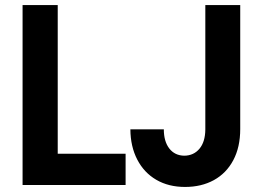

<svg xmlns="http://www.w3.org/2000/svg" viewBox="-20 -740 1052 768"><path d="M70.3 -719.7H210.9V-125H482.4V0H70.3ZM501.5 -222.7H635.3Q635.3 -174.3 657.2 -146Q679.2 -117.7 717.3 -117.2Q754.9 -117.7 777.8 -145Q800.8 -172.4 801.3 -221.7V-719.7H940.9V-223.6Q940.9 -151.4 913.1 -99.1Q885.3 -46.9 835.4 -19.5Q785.6 7.8 720.2 7.8Q654.3 7.8 605.2 -20.8Q556.2 -49.3 529.1 -101.6Q502 -153.8 501.5 -222.7Z"/></svg>

Font: Reddit Sans Chocolate
Style: Bold
Weight: 700
Designer: Stephen Hutchings
Foundry: Reddit
Version: Version 1.011